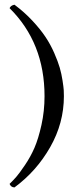

<svg xmlns="http://www.w3.org/2000/svg" viewBox="-20 -737 338 823"><path d="M253.9 -324.7Q253.9 -209.5 195.1 -106.2Q136.2 -2.9 42 66.4Q33.7 65.9 28.8 62Q23.9 58.1 21 51.3Q36.1 36.6 49.3 21.7Q62.5 6.8 86.9 -29.3Q111.3 -65.4 127.9 -103.8Q144.5 -142.1 157.7 -201.4Q170.9 -260.7 170.9 -324.7Q170.9 -553.7 21 -702.1Q26.4 -713.9 42 -716.8Q84.5 -685.1 118.9 -648.2Q153.3 -611.3 175 -578.6Q196.8 -545.9 212.6 -509.5Q228.5 -473.1 236.1 -446.8Q243.7 -420.4 248 -392.1Q252.4 -363.8 253.2 -350.8Q253.9 -337.9 253.9 -324.7Z"/></svg>

Font: Linux Libertine Capitals
Style: Small Caps
Weight: 400
Designer: Philipp H. Poll
Foundry: Philipp H. Poll
Version: Version 5.1.3